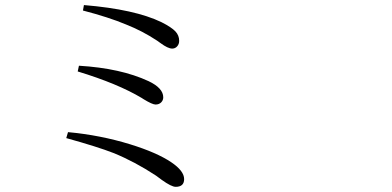

<svg xmlns="http://www.w3.org/2000/svg" viewBox="-20 -722 1540 754"><path d="M669.9 11.7Q653.3 11.7 615.2 -15.6Q600.6 -26.4 592.8 -32.2Q509.8 -86.9 425.8 -121.1Q363.3 -145.5 240.2 -179.7L247.1 -203.1Q374 -191.4 491.2 -155.3Q595.7 -123 652.3 -85Q703.1 -50.8 703.1 -18.6Q703.1 11.7 669.9 11.7ZM590.8 -311.5Q578.1 -311.5 543 -333Q539.1 -335.9 537.1 -336.9Q442.4 -393.6 285.2 -441.4L290 -463.9Q454.1 -454.1 563.5 -403.3Q621.1 -376 621.1 -339.8Q621.1 -328.1 612.8 -319.8Q604.5 -311.5 590.8 -311.5ZM656.2 -531.2Q639.6 -531.2 610.4 -552.7Q601.6 -559.6 596.7 -562.5Q539.1 -600.6 474.6 -626Q407.2 -654.3 305.7 -680.7L309.6 -702.1Q509.8 -685.5 614.3 -634.8Q653.3 -615.2 668.9 -598.6Q683.6 -583 683.6 -561.5Q683.6 -548.8 675.8 -540Q668 -531.2 656.2 -531.2Z"/></svg>

Font: Bpmf Zihi Box R
Style: R
Weight: 400
Foundry: But Ko
Version: Version 1.320